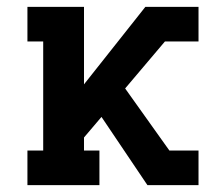

<svg xmlns="http://www.w3.org/2000/svg" viewBox="-20 -540 640 560"><path d="M60 0V-101H106V-419H60V-520H225V-294L404 -520H559V-419H461L345 -282L474 -101H559V0H410L276 -199L225 -139V-101H270V0Z"/></svg>

Font: Iosevka Etoile
Style: Bold
Weight: 700
Designer: Belleve Invis
Foundry: Belleve Invis
Version: Version 28.1.0; ttfautohint (v1.8.4)